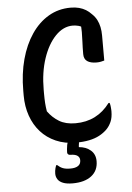

<svg xmlns="http://www.w3.org/2000/svg" viewBox="-62 -766 725 1053"><g transform="rotate(-5 300.0 -239.5)"><path d="M332 20Q271 20 222 -1.5Q173 -23 139 -61Q105 -99 87 -150.5Q69 -202 69 -262V-288Q69 -382 90.5 -461Q112 -540 151.5 -598Q191 -656 245.5 -688Q300 -720 367 -720Q393 -720 413.5 -714.5Q434 -709 450.5 -699Q467 -689 481 -674Q498 -658 507.5 -639.5Q517 -621 521.5 -599.5Q526 -578 526 -552Q526 -518 526 -483Q526 -448 526 -415Q519 -413 508 -410.5Q497 -408 484 -408Q450 -408 432 -420.5Q414 -433 414 -460Q414 -498 415.5 -526Q417 -554 417 -581Q417 -608 413 -640L436 -599Q417 -613 401 -617Q385 -621 370 -621Q318 -621 275 -576.5Q232 -532 206.5 -456Q181 -380 181 -284V-264Q181 -234 182.5 -211.5Q184 -189 188 -165Q213 -130 249 -108Q285 -86 339 -86Q399 -86 446.5 -110Q494 -134 529 -181H535Q537 -175 538 -169.5Q539 -164 539.5 -158Q540 -152 540.5 -146Q541 -140 541 -135Q541 -100 530.5 -76.5Q520 -53 504 -37Q486 -19 461.5 -6Q437 7 405 13.5Q373 20 332 20ZM436 131Q436 183 398.5 212Q361 241 295 241Q262 241 242 233Q222 225 213 211Q204 197 204 180Q204 172 205 164.5Q206 157 208 149.5Q210 142 213 134H219Q233 147 248.5 153Q264 159 290 159Q317 159 332 149Q347 139 347 118Q347 102 334.5 93Q322 84 296 84Q288 84 283.5 80Q279 76 279 69Q279 62 280 51Q281 40 283 29Q285 18 288.5 7.5Q292 -3 296 -10Q299 -15 305.5 -18Q312 -21 324 -23Q336 -25 357 -24Q355 -18 353 -9.5Q351 -1 350 8.5Q349 18 348 26Q347 34 346 40V46Q385 49 410.5 71Q436 93 436 131Z"/></g></svg>

Font: Recursive Casual Medium
Style: Regular
Weight: 500
Version: Version 1.047